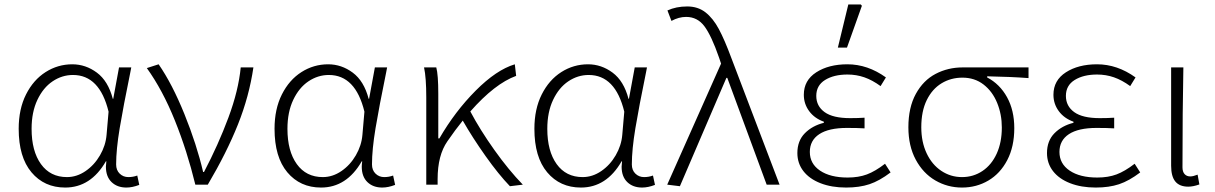

<svg xmlns="http://www.w3.org/2000/svg" viewBox="-20 -830 5462 863"><path d="M64 -251Q64 -340 97 -405.5Q130 -471 185 -506Q240 -541 305 -541Q365 -541 415.5 -503.5Q466 -466 487 -386H489L515 -527H570L566 -506Q534 -350 518 -254Q502 -158 502 -91Q502 -65 518 -49.5Q534 -34 557 -34Q578 -34 597 -41L606 1Q575 13 548 13Q507 13 481.5 -11.5Q456 -36 456 -81Q456 -89 458 -105H456Q388 13 273 13Q179 13 121.5 -55.5Q64 -124 64 -251ZM459 -224 468 -328Q428 -493 308 -493Q259 -493 216.5 -464.5Q174 -436 148 -381Q122 -326 122 -251Q122 -151 164 -92.5Q206 -34 281 -34Q325 -34 364.5 -61Q404 -88 429.5 -132Q455 -176 459 -224Z M640 -524 693 -541Q754 -453 809 -317Q864 -181 893 -57H897Q961 -179 1006.5 -301Q1052 -423 1062 -527H1119Q1100 -397 1049.5 -270.5Q999 -144 914 0H858Q821 -152 766 -288.5Q711 -425 640 -524Z M1214 -251Q1214 -340 1247 -405.5Q1280 -471 1335 -506Q1390 -541 1455 -541Q1515 -541 1565.5 -503.5Q1616 -466 1637 -386H1639L1665 -527H1720L1716 -506Q1684 -350 1668 -254Q1652 -158 1652 -91Q1652 -65 1668 -49.5Q1684 -34 1707 -34Q1728 -34 1747 -41L1756 1Q1725 13 1698 13Q1657 13 1631.5 -11.5Q1606 -36 1606 -81Q1606 -89 1608 -105H1606Q1538 13 1423 13Q1329 13 1271.5 -55.5Q1214 -124 1214 -251ZM1609 -224 1618 -328Q1578 -493 1458 -493Q1409 -493 1366.5 -464.5Q1324 -436 1298 -381Q1272 -326 1272 -251Q1272 -151 1314 -92.5Q1356 -34 1431 -34Q1475 -34 1514.5 -61Q1554 -88 1579.5 -132Q1605 -176 1609 -224Z M1886 -527H1941Q1950 -494 1950 -408V-208H1955Q2025 -329 2118 -422.5Q2211 -516 2294 -541L2300 -489Q2204 -454 2094 -329Q2138 -246 2202 -156Q2266 -66 2330 0L2272 7Q2221 -46 2162.5 -128.5Q2104 -211 2060 -288Q2026 -246 1991 -195Q1947 -132 1947 -25V0H1896V-392Q1896 -481 1886 -527Z M2382 -251Q2382 -340 2415 -405.5Q2448 -471 2503 -506Q2558 -541 2623 -541Q2683 -541 2733.5 -503.5Q2784 -466 2805 -386H2807L2833 -527H2888L2884 -506Q2852 -350 2836 -254Q2820 -158 2820 -91Q2820 -65 2836 -49.5Q2852 -34 2875 -34Q2896 -34 2915 -41L2924 1Q2893 13 2866 13Q2825 13 2799.5 -11.5Q2774 -36 2774 -81Q2774 -89 2776 -105H2774Q2706 13 2591 13Q2497 13 2439.5 -55.5Q2382 -124 2382 -251ZM2777 -224 2786 -328Q2746 -493 2626 -493Q2577 -493 2534.5 -464.5Q2492 -436 2466 -381Q2440 -326 2440 -251Q2440 -151 2482 -92.5Q2524 -34 2599 -34Q2643 -34 2682.5 -61Q2722 -88 2747.5 -132Q2773 -176 2777 -224Z M2979 0 3221 -544 3212 -571Q3178 -669 3146.5 -711.5Q3115 -754 3064 -754Q3031 -754 2998 -736L2980 -783Q3019 -801 3069 -801Q3117 -801 3151 -774.5Q3185 -748 3211 -699.5Q3237 -651 3267 -570L3484 0H3426L3249 -480H3245L3036 7Z M3564 -142Q3564 -197 3597.5 -231Q3631 -265 3683 -278V-283Q3641 -298 3617 -330.5Q3593 -363 3593 -404Q3593 -469 3649 -505Q3705 -541 3789 -541Q3880 -541 3962 -482L3938 -443Q3901 -470 3865 -482.5Q3829 -495 3789 -495Q3728 -495 3688.5 -470.5Q3649 -446 3649 -399Q3649 -353 3686.5 -326Q3724 -299 3801 -299Q3838 -299 3866 -301V-253Q3837 -255 3787 -255Q3705 -255 3662.5 -227Q3620 -199 3620 -147Q3620 -94 3666 -63Q3712 -32 3790 -32Q3839 -32 3876.5 -46Q3914 -60 3958 -94L3983 -55Q3933 -17 3888 -2Q3843 13 3783 13Q3718 13 3668 -6.5Q3618 -26 3591 -61Q3564 -96 3564 -142ZM3793 -810H3849L3854 -804L3787 -616H3746Z M4063 -258Q4063 -347 4096.5 -408Q4130 -469 4185.5 -498Q4241 -527 4307 -527H4603V-479Q4523 -485 4417 -487V-482Q4474 -452 4506.5 -393Q4539 -334 4539 -254Q4539 -171 4507.5 -110.5Q4476 -50 4422.5 -18.5Q4369 13 4304 13Q4239 13 4184 -19Q4129 -51 4096 -112.5Q4063 -174 4063 -258ZM4483 -257Q4483 -316 4462 -367.5Q4441 -419 4401 -450Q4361 -481 4306 -481Q4254 -481 4212 -455.5Q4170 -430 4145.5 -380Q4121 -330 4121 -258Q4121 -192 4145 -141Q4169 -90 4211 -62Q4253 -34 4304 -34Q4355 -34 4396 -61.5Q4437 -89 4460 -139.5Q4483 -190 4483 -257Z M4686 -142Q4686 -197 4719.5 -231Q4753 -265 4805 -278V-283Q4763 -298 4739 -330.5Q4715 -363 4715 -404Q4715 -469 4771 -505Q4827 -541 4911 -541Q5002 -541 5084 -482L5060 -443Q5023 -470 4987 -482.5Q4951 -495 4911 -495Q4850 -495 4810.5 -470.5Q4771 -446 4771 -399Q4771 -353 4808.5 -326Q4846 -299 4923 -299Q4960 -299 4988 -301V-253Q4959 -255 4909 -255Q4827 -255 4784.5 -227Q4742 -199 4742 -147Q4742 -94 4788 -63Q4834 -32 4912 -32Q4961 -32 4998.5 -46Q5036 -60 5080 -94L5105 -55Q5055 -17 5010 -2Q4965 13 4905 13Q4840 13 4790 -6.5Q4740 -26 4713 -61Q4686 -96 4686 -142Z M5244 -85V-527H5299Q5295 -331 5295 -78Q5295 -58 5304.5 -47.5Q5314 -37 5330 -37Q5343 -37 5363 -45L5371 -1Q5343 9 5321 9Q5282 9 5263 -14Q5244 -37 5244 -85Z"/></svg>

Font: Nebula Sans Light
Style: Regular
Weight: 300
Designer: Paul D. Hunt for Adobe (as Source Sans)
Foundry: Nebula Entertainment & Broadcasting LLC
Version: Version 1.010